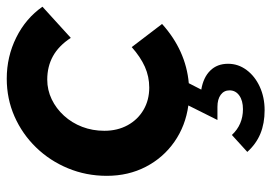

<svg xmlns="http://www.w3.org/2000/svg" viewBox="-138 -432 804 569"><g transform="rotate(-90 264.5 -148.0)"><path d="M221.9 233.7Q182.9 233.7 152.4 221.2Q122 208.7 98.3 182.4L148.5 136.7Q179 169.5 225 169.5Q250.3 169.5 265.5 158.6Q280.7 147.7 280.7 129.7Q280.7 113.3 267.6 103.6Q254.4 93.9 231.9 93.9H192.9L236 7.7Q175.4 -0.7 128.2 -33.7Q81 -66.7 54.2 -118.4Q27.4 -170.2 27.4 -234Q27.4 -295.2 49.8 -349.1Q72.1 -403 111.7 -443.7Q151.3 -484.5 203.4 -507.5Q255.6 -530.5 315.4 -530.5Q380.7 -530.5 437.4 -502.3Q494 -474.2 528.6 -424.7L436.3 -340.7Q412.8 -376.5 382.1 -393.5Q351.3 -410.5 312.6 -410.5Q281.9 -410.5 254.3 -397.3Q226.8 -384.1 205.6 -360.8Q184.3 -337.4 172.6 -306.9Q160.9 -276.3 160.9 -241.3Q160.9 -202.5 177.4 -172.3Q193.9 -142.2 222.9 -125.2Q251.9 -108.2 289 -108.2Q321.5 -108.2 350.5 -121.1Q379.6 -134.1 408.9 -160.1L477.5 -70.2Q398.9 0.4 301.9 9L282.9 46Q319.2 52.1 339.3 72.6Q359.5 93 359.5 125.4Q359.5 155.6 341.1 180.2Q322.8 204.9 291.5 219.3Q260.2 233.7 221.9 233.7Z"/></g></svg>

Font: Red Hat Display
Style: Italic
Weight: 300
Italic angle: -12°
Designer: Pentagram, MCKL
Foundry: Pentagram, MCKL
Version: Version 1.023